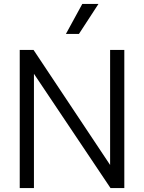

<svg xmlns="http://www.w3.org/2000/svg" viewBox="-20 -953 730 973"><path d="M80 -700H150L538 -117V-700H610V0H540L152 -579V0H80ZM397 -933H479L380 -781H314Z"/></svg>

Font: Stavian Regular
Style: Regular
Weight: 400
Version: Version 1.000; ttfautohint (v1.6)